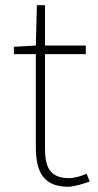

<svg xmlns="http://www.w3.org/2000/svg" viewBox="-20 -701 374 734"><path d="M241 13C259 13 292 4 323 -7L311 -37C292 -28 264 -20 244 -20C167 -20 152 -67 152 -135V-494H308V-527H152V-681H121L117 -527L33 -522V-494H117V-140C117 -48 143 13 241 13Z"/></svg>

Font: Harano Aji Gothic KR ExtraLight
Style: Regular
Weight: 250
Foundry: Masamichi Hosoda
Version: HaranoAjiGothicKR-ExtraLight version 20220220;ttx 4.29.1